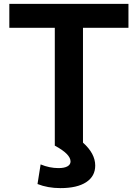

<svg xmlns="http://www.w3.org/2000/svg" viewBox="-20 -750 709 988"><path d="M262 -607H28V-730H641V-607H407V-16Q470 40 470 102Q470 157 423.5 187.5Q377 218 291 218Q226 218 173 197L189 96Q235 115 281 115Q311 115 327 106Q343 97 343 81Q343 43 263 0H262Z"/></svg>

Font: Enso
Style: Bold
Weight: 700
Designer: Coji Morishita
Foundry: UNDERFOREST DESIGN
Version: Version 1.000